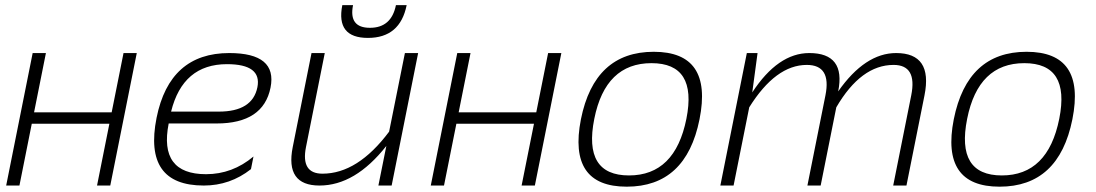

<svg xmlns="http://www.w3.org/2000/svg" viewBox="-20 -718 4242 743"><path d="M3.9 0 106.4 -512.7H157.7L111.8 -283.2H412.1L458 -512.7H509.3L406.7 0H355.5L403.3 -239.3H103L55.2 0Z M1026.9 -378.9Q999 -240.2 818.4 -240.2H632.8Q593.8 -43.9 777.3 -43.9Q879.4 -43.9 960.9 -112.3L951.2 -63.5Q870.6 0 768.6 0Q533.7 0 585.9 -262.2Q636.2 -512.7 867.2 -512.7Q1053.7 -512.7 1026.9 -378.9ZM642.1 -286.1H826.7Q957 -286.1 976.1 -380.4Q993.7 -469.7 858.4 -469.7Q687.5 -469.7 642.1 -286.1Z M1598.1 -512.7 1495.6 0H1444.3L1475.1 -153.3Q1354.5 0 1216.3 0Q1083 0 1112.8 -148.9L1185.5 -512.7H1236.8L1164.1 -148.9Q1143.6 -45.9 1228 -45.9Q1364.3 -45.9 1485.8 -208.5L1546.9 -512.7ZM1304.7 -698.2H1346.2Q1328.6 -610.4 1411.6 -610.4Q1494.6 -610.4 1512.2 -698.2H1553.7Q1528.3 -571.3 1403.8 -571.3Q1279.3 -571.3 1304.7 -698.2Z M1647 0 1749.5 -512.7H1800.8L1754.9 -283.2H2055.2L2101.1 -512.7H2152.3L2049.8 0H1998.5L2046.4 -239.3H1746.1L1698.2 0Z M2414.1 -39.1Q2592.3 -39.1 2636.2 -258.3Q2679.2 -473.6 2501 -473.6Q2322.8 -473.6 2279.8 -258.3Q2235.8 -39.1 2414.1 -39.1ZM2228 -256.3Q2280.3 -517.6 2509.8 -517.6Q2739.3 -517.6 2687 -256.3Q2634.8 4.4 2405.3 4.4Q2176.8 4.4 2228 -256.3Z M2767.6 0 2870.1 -512.7H2911.6L2891.1 -360.4Q2990.7 -512.7 3111.8 -512.7Q3253.4 -512.7 3223.6 -364.3Q3327.6 -512.7 3447.8 -512.7Q3590.3 -512.7 3557.6 -349.1L3487.8 0H3436.5L3506.3 -349.1Q3529.8 -466.8 3438 -466.8Q3312 -466.8 3216.3 -302.7L3155.8 0H3104.5L3174.3 -349.1Q3197.8 -466.8 3102.1 -466.8Q2981.9 -466.8 2879.4 -302.7L2818.8 0Z M3856.9 -39.1Q4035.2 -39.1 4079.1 -258.3Q4122.1 -473.6 3943.8 -473.6Q3765.6 -473.6 3722.7 -258.3Q3678.7 -39.1 3856.9 -39.1ZM3670.9 -256.3Q3723.1 -517.6 3952.6 -517.6Q4182.1 -517.6 4129.9 -256.3Q4077.6 4.4 3848.1 4.4Q3619.6 4.4 3670.9 -256.3Z"/></svg>

Font: Sansation Light
Style: Light Italic
Weight: 300
Designer: Bernd Montag
Version: Version 1.301